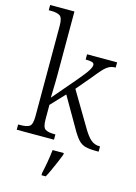

<svg xmlns="http://www.w3.org/2000/svg" viewBox="-143 -835 801 1130"><g transform="rotate(15 258.0 -269.5)"><path d="M17 0V-32H29Q69 -32 86 -43.5Q103 -55 103 -105V-656Q103 -705 85.5 -716.5Q68 -728 32 -728H17V-760H165V-374Q165 -354 164.5 -325.5Q164 -297 163 -271.5Q162 -246 162 -234L285 -378Q328 -429 341 -450.5Q354 -472 354 -484Q354 -496 341.5 -500Q329 -504 302 -504V-536H485V-504Q462 -504 445 -495Q428 -486 409.5 -466Q391 -446 364 -412L288 -322L408 -120Q435 -73 458 -52.5Q481 -32 512 -32H516V0H504Q460 0 435 -6.5Q410 -13 390.5 -34.5Q371 -56 345 -103L245 -276L165 -191V-102Q165 -54 182.5 -43Q200 -32 239 -32H244V0ZM227 208Q235 173 241.5 135Q248 97 252 61H320V71Q312 92 300.5 119Q289 146 276.5 173.5Q264 201 253 221H227Z"/></g></svg>

Font: Noto Serif Armenian SemiCondensed Light
Style: Regular
Weight: 300
Width: 4
Designer: Monotype Design Team
Foundry: Monotype Imaging Inc.
Version: Version 2.008; ttfautohint (v1.8.4.7-5d5b)